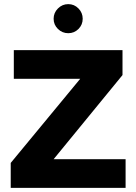

<svg xmlns="http://www.w3.org/2000/svg" viewBox="-20 -911 661 931"><path d="M360.5 -870Q381 -849 381 -820Q381 -791 360.5 -770.5Q340 -750 311 -750Q282 -750 261 -770.5Q240 -791 240 -820Q240 -849 261 -870Q282 -891 311 -891Q340 -891 360.5 -870ZM32 0V-121L369 -529H47V-668H574V-547L240 -139H589V0Z"/></svg>

Font: Atkinson Hyperlegible Pro
Style: Bold
Weight: 700
Designer: Elliott Scott, Megan Eiswerth, Linus Boman, Theodore Petrosky, Jacob Perez
Foundry: Braille Institute
Version: Version 1.5.1